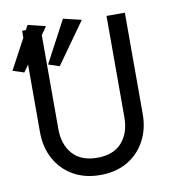

<svg xmlns="http://www.w3.org/2000/svg" viewBox="-82 -794 790 876"><g transform="rotate(-10 313.0 -356.0)"><path d="M52 -511 0 -528 104 -722 186 -702ZM216 -511 165 -528 268 -722 352 -702ZM75 -700H160V-230Q160 -158 199 -114Q238 -70 313 -70Q388 -70 427 -114Q466 -158 466 -230V-700H551V-230Q551 -161 521.5 -106.5Q492 -52 439 -21Q386 10 313 10Q241 10 187.5 -21Q134 -52 104.5 -106.5Q75 -161 75 -230Z"/></g></svg>

Font: Von Book
Style: Regular
Weight: 400
Version: Version 4.000; ttfautohint (v1.8.4.7-5d5b)